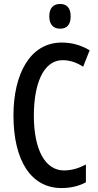

<svg xmlns="http://www.w3.org/2000/svg" viewBox="-20 -940 497 970"><path d="M284 -920C248 -920 229 -898 229 -857C229 -817 249 -795 284 -795C319 -795 337 -817 337 -857C337 -897 320 -920 284 -920ZM297 -636C335 -636 369 -623 400 -603L433 -686C389 -712 343 -725 292 -725C130 -725 48 -563 48 -357C48 -126 139 10 290 10C338 10 379 0 414 -19V-109C380 -91 344 -79 303 -79C209 -79 151 -182 151 -356C151 -508 195 -636 297 -636Z"/></svg>

Font: Noto Sans Armenian ExtraCondensed Medium
Style: Regular
Weight: 500
Width: 2
Designer: Monotype Design Team
Foundry: Monotype Imaging Inc.
Version: Version 2.008